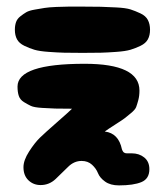

<svg xmlns="http://www.w3.org/2000/svg" viewBox="-20 -563 499 581"><path d="M340 -2Q384 -2 408 -12Q432 -22 432 -51Q432 -74 416.5 -86.5Q401 -99 379 -99Q377 -99 373.5 -99Q370 -99 368.5 -99Q367 -99 364 -99Q361 -99 359.5 -99.5Q358 -100 356 -101Q354 -102 353 -103.5Q352 -105 351 -106.5Q350 -108 349 -111Q339 -160 297 -165Q305 -171 328.5 -186Q352 -201 357 -205Q362 -209 375.5 -220Q389 -231 392 -239Q395 -247 398.5 -260Q402 -273 402 -289Q402 -370 236 -370Q33 -370 33 -301Q33 -284 37 -272.5Q41 -261 52.5 -254Q64 -247 73.5 -242.5Q83 -238 107 -236.5Q131 -235 147 -234.5Q163 -234 198 -234Q189 -225 153 -193.5Q117 -162 101 -146.5Q85 -131 68 -104.5Q51 -78 51 -57Q51 -32 66 -17.5Q81 -3 103 -3Q129 -3 148.5 -21.5Q168 -40 186 -58Q204 -76 227 -76Q246 -76 258.5 -64.5Q271 -53 276.5 -39Q282 -25 298 -13.5Q314 -2 340 -2ZM230 -543Q202 -543 188 -543Q174 -543 150.5 -542Q127 -541 115 -539Q103 -537 85.5 -534Q68 -531 59.5 -526Q51 -521 41.5 -513.5Q32 -506 28.5 -496Q25 -486 25 -473Q25 -456 31.5 -444Q38 -432 53.5 -424.5Q69 -417 84 -412.5Q99 -408 127 -406Q155 -404 174.5 -403.5Q194 -403 230 -403Q266 -403 285 -403.5Q304 -404 332 -406Q360 -408 375 -412.5Q390 -417 405.5 -424.5Q421 -432 427.5 -444Q434 -456 434 -473Q434 -490 427.5 -502.5Q421 -515 405 -522.5Q389 -530 375 -534.5Q361 -539 332 -540.5Q303 -542 285 -542.5Q267 -543 230 -543Z"/></svg>

Font: Cherry Bomb
Style: Regular
Weight: 400
Designer: satsuyako
Foundry: satsuyako
Version: Version 4.0